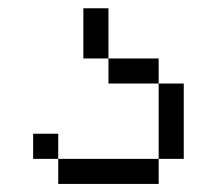

<svg xmlns="http://www.w3.org/2000/svg" viewBox="-20 -458 540 478"><path d="M125 -62.5V0H375V-62.5ZM125 -62.5V-125H62.5V-62.5ZM375 -62.5H437.5V-250H375ZM375 -250V-312.5H250V-250ZM250 -312.5Q250 -312.5 250 -437.5H187.5Q187.5 -437.5 187.5 -312.5Z"/></svg>

Font: BFUnifontExMono
Style: Regular
Weight: 500
Version: Version 15.0.06